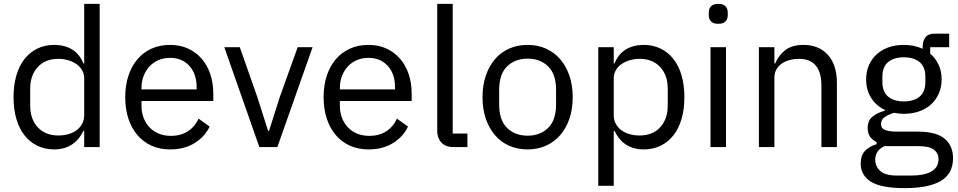

<svg xmlns="http://www.w3.org/2000/svg" viewBox="-20 -760 4952 992"><path d="M415 -84H411Q364 12 260 12Q212 12 173 -7Q134 -26 106.5 -61Q79 -96 64.5 -146Q50 -196 50 -258Q50 -320 64.5 -370Q79 -420 106.5 -455Q134 -490 173 -509Q212 -528 260 -528Q314 -528 352.5 -504.5Q391 -481 411 -432H415V-740H495V0H415ZM282 -60Q309 -60 333.5 -67Q358 -74 376 -87.5Q394 -101 404.5 -120.5Q415 -140 415 -165V-357Q415 -378 404.5 -396.5Q394 -415 376 -428Q358 -441 333.5 -448.5Q309 -456 282 -456Q214 -456 175 -413.5Q136 -371 136 -302V-214Q136 -145 175 -102.5Q214 -60 282 -60Z M859 12Q806 12 763.5 -7Q721 -26 690.5 -61.5Q660 -97 643.5 -146.5Q627 -196 627 -258Q627 -319 643.5 -369Q660 -419 690.5 -454.5Q721 -490 763.5 -509Q806 -528 859 -528Q911 -528 952 -509Q993 -490 1022 -456.5Q1051 -423 1066.5 -377Q1082 -331 1082 -276V-238H711V-214Q711 -181 721.5 -152.5Q732 -124 751.5 -103Q771 -82 799.5 -70Q828 -58 864 -58Q913 -58 949.5 -81Q986 -104 1006 -147L1063 -106Q1038 -53 985 -20.5Q932 12 859 12ZM859 -461Q826 -461 799 -449.5Q772 -438 752.5 -417Q733 -396 722 -367.5Q711 -339 711 -305V-298H996V-309Q996 -378 958.5 -419.5Q921 -461 859 -461Z M1320 0 1139 -516H1219L1309 -260L1365 -84H1370L1426 -260L1518 -516H1595L1413 0Z M1884 12Q1831 12 1788.5 -7Q1746 -26 1715.5 -61.5Q1685 -97 1668.5 -146.5Q1652 -196 1652 -258Q1652 -319 1668.5 -369Q1685 -419 1715.5 -454.5Q1746 -490 1788.5 -509Q1831 -528 1884 -528Q1936 -528 1977 -509Q2018 -490 2047 -456.5Q2076 -423 2091.5 -377Q2107 -331 2107 -276V-238H1736V-214Q1736 -181 1746.5 -152.5Q1757 -124 1776.5 -103Q1796 -82 1824.5 -70Q1853 -58 1889 -58Q1938 -58 1974.5 -81Q2011 -104 2031 -147L2088 -106Q2063 -53 2010 -20.5Q1957 12 1884 12ZM1884 -461Q1851 -461 1824 -449.5Q1797 -438 1777.5 -417Q1758 -396 1747 -367.5Q1736 -339 1736 -305V-298H2021V-309Q2021 -378 1983.5 -419.5Q1946 -461 1884 -461Z M2324 0Q2282 0 2260.5 -23.5Q2239 -47 2239 -83V-740H2319V-70H2395V0Z M2706 12Q2654 12 2611 -7Q2568 -26 2537.5 -61.5Q2507 -97 2490 -146.5Q2473 -196 2473 -258Q2473 -319 2490 -369Q2507 -419 2537.5 -454.5Q2568 -490 2611 -509Q2654 -528 2706 -528Q2758 -528 2800.5 -509Q2843 -490 2874 -454.5Q2905 -419 2922 -369Q2939 -319 2939 -258Q2939 -196 2922 -146.5Q2905 -97 2874 -61.5Q2843 -26 2800.5 -7Q2758 12 2706 12ZM2706 -59Q2771 -59 2812 -99Q2853 -139 2853 -221V-295Q2853 -377 2812 -417Q2771 -457 2706 -457Q2641 -457 2600 -417Q2559 -377 2559 -295V-221Q2559 -139 2600 -99Q2641 -59 2706 -59Z M3071 -516H3151V-432H3155Q3175 -481 3213.5 -504.5Q3252 -528 3306 -528Q3354 -528 3393 -509Q3432 -490 3459.5 -455Q3487 -420 3501.5 -370Q3516 -320 3516 -258Q3516 -196 3501.5 -146Q3487 -96 3459.5 -61Q3432 -26 3393 -7Q3354 12 3306 12Q3201 12 3155 -84H3151V200H3071ZM3284 -60Q3352 -60 3391 -102.5Q3430 -145 3430 -214V-302Q3430 -371 3391 -413.5Q3352 -456 3284 -456Q3257 -456 3232.5 -448.5Q3208 -441 3190 -428Q3172 -415 3161.5 -396.5Q3151 -378 3151 -357V-165Q3151 -140 3161.5 -120.5Q3172 -101 3190 -87.5Q3208 -74 3232.5 -67Q3257 -60 3284 -60Z M3691 -637Q3665 -637 3653.5 -649.5Q3642 -662 3642 -682V-695Q3642 -715 3653.5 -727.5Q3665 -740 3691 -740Q3717 -740 3728.5 -727.5Q3740 -715 3740 -695V-682Q3740 -662 3728.5 -649.5Q3717 -637 3691 -637ZM3651 -516H3731V0H3651Z M3901 0V-516H3981V-432H3985Q4004 -476 4038.5 -502Q4073 -528 4131 -528Q4211 -528 4257.5 -476.5Q4304 -425 4304 -331V0H4224V-317Q4224 -456 4107 -456Q4083 -456 4060.5 -450Q4038 -444 4020 -432Q4002 -420 3991.5 -401.5Q3981 -383 3981 -358V0Z M4904 57Q4904 137 4841.5 174.5Q4779 212 4654 212Q4533 212 4480 179Q4427 146 4427 85Q4427 43 4449 19.5Q4471 -4 4509 -15V-26Q4463 -48 4463 -98Q4463 -137 4488 -157.5Q4513 -178 4552 -188V-192Q4506 -214 4480.5 -255Q4455 -296 4455 -350Q4455 -389 4469 -422Q4483 -455 4508.5 -478.5Q4534 -502 4569.5 -515Q4605 -528 4649 -528Q4704 -528 4747 -508V-517Q4747 -547 4761 -566.5Q4775 -586 4807 -586H4884V-516H4786V-483Q4814 -459 4829.5 -425.5Q4845 -392 4845 -350Q4845 -311 4831 -278Q4817 -245 4791.5 -221.5Q4766 -198 4730 -185Q4694 -172 4650 -172Q4625 -172 4600 -177Q4574 -170 4553 -156.5Q4532 -143 4532 -119Q4532 -96 4554 -88Q4576 -80 4611 -80H4721Q4817 -80 4860.5 -43.5Q4904 -7 4904 57ZM4829 63Q4829 32 4805.5 13.5Q4782 -5 4722 -5H4550Q4502 17 4502 65Q4502 99 4527.5 123Q4553 147 4614 147H4688Q4755 147 4792 126Q4829 105 4829 63ZM4650 -236Q4701 -236 4731 -260.5Q4761 -285 4761 -336V-364Q4761 -415 4731 -439.5Q4701 -464 4650 -464Q4599 -464 4569 -439.5Q4539 -415 4539 -364V-336Q4539 -285 4569 -260.5Q4599 -236 4650 -236Z"/></svg>

Font: IBM Plex Thai
Style: Regular
Weight: 400
Designer: Mike Abbink, Paul van der Laan, Pieter van Rosmalen, Ben Mitchell, Mark Frömberg
Foundry: Bold Monday
Version: Version 1.0